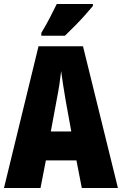

<svg xmlns="http://www.w3.org/2000/svg" viewBox="-20 -947 614 967"><path d="M392 0 365 -139H211L184 0H0L174 -714H398L574 0ZM310 -445Q303 -485 297.5 -522Q292 -559 288 -589Q285 -561 279.5 -524Q274 -487 266 -447L236 -285H339ZM448 -917Q434 -900 410.5 -873.5Q387 -847 359.5 -819Q332 -791 307 -767H188V-781Q212 -821 231 -857.5Q250 -894 266 -927H448Z"/></svg>

Font: Noto Sans Lao UI ExtCond Blk
Style: Regular
Weight: 900
Width: 2
Designer: Monotype Design Team
Foundry: Monotype Imaging Inc.
Version: Version 2.000; ttfautohint (v1.8.4.7-5d5b)